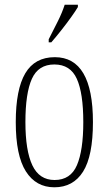

<svg xmlns="http://www.w3.org/2000/svg" viewBox="-20 -786 461 816"><path d="M211 10Q133 10 90 -57.5Q47 -125 47 -267Q47 -406 87.5 -474.5Q128 -543 213 -543Q375 -543 375 -267Q375 -123 333 -56.5Q291 10 211 10ZM212 -21Q280 -21 307 -84Q334 -147 334 -267Q334 -390 306.5 -451Q279 -512 211 -512Q143 -512 115.5 -451Q88 -390 88 -267Q88 -146 117.5 -83.5Q147 -21 212 -21ZM187 -619Q209 -662 226.5 -697Q244 -732 255 -766H311V-756Q301 -739 282 -712.5Q263 -686 240.5 -657.5Q218 -629 198 -606H187Z"/></svg>

Font: Noto Serif Bengali ExtraCondensed ExtraLight
Style: Regular
Weight: 200
Width: 2
Designer: Juan Bruce, Universal Thirst, Indian Type Foundry and the Monotype Design Team.
Foundry: Monotype Imaging Inc.
Version: Version 2.003; ttfautohint (v1.8.4.7-5d5b)